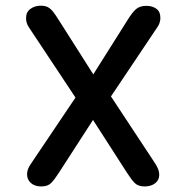

<svg xmlns="http://www.w3.org/2000/svg" viewBox="-20 -645 659 674"><path d="M125 9.5Q101.5 9.5 88.2 -2.8Q75 -15 75 -33Q75 -42 78.2 -51Q81.5 -60 89.5 -71.5L245 -302.5L81.5 -549Q75.5 -558 73.5 -566Q71.5 -574 71.5 -582Q71.5 -602.5 86.8 -613.8Q102 -625 123 -625Q138.5 -625 148.2 -619.8Q158 -614.5 166.8 -603.2Q175.5 -592 187 -573.5L307.5 -384L427 -573.5Q444.5 -602 457.8 -613.2Q471 -624.5 494 -624.5Q515 -624.5 529 -614.2Q543 -604 543 -582Q543 -564.5 532 -549L369.5 -306.5L524.5 -71.5Q532.5 -59 535.8 -49.5Q539 -40 539 -31.5Q539 -13 524.8 -1.8Q510.5 9.5 487.5 9.5Q464.5 9.5 452.5 -3Q440.5 -15.5 425.5 -39L306.5 -224L187 -39Q172 -15.5 160 -3Q148 9.5 125 9.5Z"/></svg>

Font: Sono ExtraLight Monospace Medium
Style: Regular
Weight: 500
Version: Version 2.112